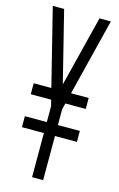

<svg xmlns="http://www.w3.org/2000/svg" viewBox="-134 -943 626 1006"><g transform="rotate(15 179.0 -439.5)"><path d="M209 -231V8.3H148.9V-231H29.8V-290.5H148.9V-376L140.6 -409.7H29.8V-469.2H125.5L21.5 -886.7H83L178.7 -502.9L274.9 -886.7H336.4L232.4 -469.2H328.1V-409.7H217.3L209 -376V-290.5H328.1V-231Z"/></g></svg>

Font: Ignotum
Style: Regular
Weight: 400
Designer: GGBot
Version: 0.10